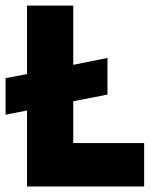

<svg xmlns="http://www.w3.org/2000/svg" viewBox="-20 -670 565 690"><path d="M0 -389.2 77.1 -403.8V-649.9H243.2V-437L366.2 -461.9V-330.1L243.2 -306.2V-155.8H498V0H77.1V-272.9L0 -257.8Z"/></svg>

Font: Overused Grotesk ExtraBold
Style: Regular
Weight: 800
Version: Version 0.002